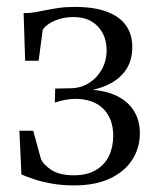

<svg xmlns="http://www.w3.org/2000/svg" viewBox="-20 -542 466 569"><path d="M199 7.5Q164.5 7.5 134.5 2.2Q104.5 -3 81.2 -10.8Q58 -18.5 43.5 -25L37.5 -154.5H78.5L101 -72Q107 -55.5 131.2 -39Q155.5 -22.5 199 -22.5Q237.5 -22.5 263.8 -37.8Q290 -53 302.8 -79.5Q315.5 -106 315.5 -140Q315.5 -190.5 286 -219.8Q256.5 -249 202.5 -249Q192 -249 180.8 -247.2Q169.5 -245.5 159.8 -243Q150 -240.5 142.5 -238L143.5 -279.5L190.5 -280.5Q220 -281 243.8 -296Q267.5 -311 281.8 -336.5Q296 -362 296 -393.5Q296 -422 284.2 -444Q272.5 -466 250.8 -478.8Q229 -491.5 197 -491.5Q168 -491.5 142.8 -481Q117.5 -470.5 106.5 -453.5L94.5 -362H54.5L50 -503Q69 -503 85 -506Q101 -509 117.5 -512.2Q134 -515.5 154.2 -518.5Q174.5 -521.5 201 -521.5Q258.5 -521.5 296.2 -507.5Q334 -493.5 353 -467Q372 -440.5 372 -402.5Q372 -360.5 351 -332Q330 -303.5 293.5 -288Q257 -272.5 211 -269L231.5 -276.5Q283 -276.5 319.5 -260.8Q356 -245 375.2 -216Q394.5 -187 394.5 -147Q394.5 -104 372 -68.8Q349.5 -33.5 306 -13Q262.5 7.5 199 7.5Z"/></svg>

Font: Merriweather 120pt Light
Style: Regular
Weight: 300
Version: Version 2.100